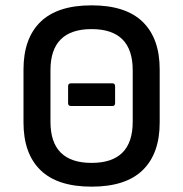

<svg xmlns="http://www.w3.org/2000/svg" viewBox="-20 -687 686 719"><path d="M323 12Q195 12 131.5 -50Q68 -112 68 -228V-427Q68 -543 131.5 -605Q195 -667 323 -667Q451 -667 514.5 -605Q578 -543 578 -427V-228Q578 -112 514.5 -50Q451 12 323 12ZM323 -77Q477 -77 477 -231V-424Q477 -578 323 -578Q169 -578 169 -424V-231Q169 -77 323 -77ZM246 -290Q235 -290 235 -301V-364Q235 -375 246 -375H401Q411 -375 411 -364V-301Q411 -290 401 -290Z"/></svg>

Font: Sofia Sans SemiBold
Style: Regular
Weight: 600
Designer: Botio Nikoltchev, Ani Petrova
Foundry: lettersoup
Version: Version 4.101; ttfautohint (v1.8.4.7-5d5b)